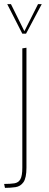

<svg xmlns="http://www.w3.org/2000/svg" viewBox="-20 -754 236 929"><path d="M4 155 0 136Q30 136 49.5 133Q69 130 78.5 113.5Q88 97 88 57V-520L108 -523V57Q108 107 93.5 127.5Q79 148 55 151.5Q31 155 4 155ZM88 -591 15 -734H33L98 -603L164 -734H182L106 -591Z"/></svg>

Font: Murecho Thin
Style: Regular
Weight: 100
Designer: Neil Summerour
Foundry: Positype
Version: Version 1.010